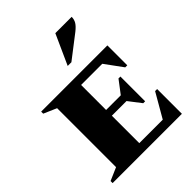

<svg xmlns="http://www.w3.org/2000/svg" viewBox="-226 -938 1064 1064"><g transform="rotate(-45 306.5 -406.0)"><path d="M30 0V-16L106 -49V-511L30 -544V-560H549V-404H533L457 -508H291V-312H406L463 -387H478V-193H463L406 -267H291V-52H475L557 -194H573V0ZM313 -635 393 -812H521Q521 -791 511 -774.5Q501 -758 477 -739L342 -635Z"/></g></svg>

Font: Spectral SC ExtraBold
Style: Regular
Weight: 800
Designer: Jean-Baptiste Levee
Foundry: Production Type
Version: Version 2.001